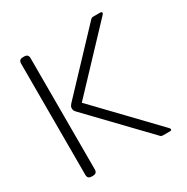

<svg xmlns="http://www.w3.org/2000/svg" viewBox="-157 -814 922 948"><g transform="rotate(-30 304.5 -340.0)"><path d="M75 -23V-657Q75 -680 98 -680H106Q129 -680 129 -657V-23Q129 0 106 0H98Q75 0 75 -23ZM490 -6 197 -311Q195 -313 190 -318.5Q185 -324 183 -328.5Q181 -333 181 -340Q181 -348 184 -353Q187 -358 191 -362.5Q195 -367 197 -369L485 -674Q489 -678 491.5 -679Q494 -680 501 -680H539Q549 -680 549 -673Q549 -669 542 -662L238 -340L547 -18Q554 -11 554 -7Q554 0 544 0H506Q499 0 496.5 -1Q494 -2 490 -6Z"/></g></svg>

Font: Mitr ExtraLight
Style: Regular
Weight: 275
Designer: Thanarat Vachiruckul
Foundry: Cadson Demak Co.,Ltd.
Version: Version 1.001